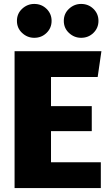

<svg xmlns="http://www.w3.org/2000/svg" viewBox="-20 -955 563 975"><path d="M492 0H54V-695H495L476 -564H239V-416H446V-289H239V-131H492ZM154 -763Q119 -763 92.5 -787.5Q66 -812 66 -849Q66 -886 92.5 -910.5Q119 -935 154 -935Q191 -935 216.5 -910Q242 -885 242 -849Q242 -813 216.5 -788Q191 -763 154 -763ZM392 -763Q357 -763 330.5 -787.5Q304 -812 304 -849Q304 -886 330.5 -910.5Q357 -935 392 -935Q429 -935 454.5 -910Q480 -885 480 -849Q480 -813 454.5 -788Q429 -763 392 -763Z"/></svg>

Font: Trujillo ExtraBold
Style: Regular
Weight: 800
Designer: Fira Sans original fonts by bBox Type GmbH, Carrois Corporate GbR, & Edenspiekermann AG / Changes by Cristiano Sobral
Foundry: Fira Sans original fonts by bBox Type GmbH, Carrois Corporate GbR, & Edenspiekermann AG / Changes by Cristiano Sobral
Version: Version 4.301;July 28, 2020;FontCreator 13.0.0.2655 64-bit